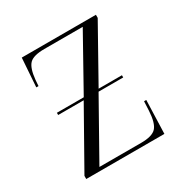

<svg xmlns="http://www.w3.org/2000/svg" viewBox="-130 -643 722 749"><g transform="rotate(-30 230.5 -268.0)"><path d="M48 0V-14L193 -271H78V-281H199L333 -521H160Q111 -521 93 -503Q75 -485 70 -434L68 -407H58L67 -536H401V-522L266 -281H371V-271H260L116 -15H304Q354 -15 372 -34.5Q390 -54 393 -108L395 -150H405L400 0Z"/></g></svg>

Font: Noto Serif Display SemiCondensed Light
Style: Regular
Weight: 300
Width: 4
Designer: Monotype Design Team
Foundry: Monotype Imaging Inc.
Version: Version 2.009